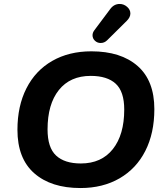

<svg xmlns="http://www.w3.org/2000/svg" viewBox="-20 -939 832 969"><path d="M68 -284Q68 -404 113.5 -493.5Q159 -583 243.5 -631.5Q328 -680 441 -680Q590 -680 674.5 -606Q759 -532 759 -388Q759 -267 713.5 -177.5Q668 -88 583.5 -39Q499 10 386 10Q238 10 153 -64.5Q68 -139 68 -284ZM607 -386Q607 -477 564 -516.5Q521 -556 438 -556Q334 -556 277 -484.5Q220 -413 220 -286Q220 -194 263 -154Q306 -114 388 -114Q492 -114 549.5 -186.5Q607 -259 607 -386ZM488 -722Q471 -722 459 -733.5Q447 -745 447 -761Q447 -774 456 -786L536 -893Q555 -919 584 -919Q605 -919 621.5 -904.5Q638 -890 638 -871Q638 -852 620 -834L521 -736Q507 -722 488 -722Z"/></svg>

Font: SN Pro Bold
Style: Bold Italic
Weight: 700
Italic angle: -9°
Designer: Tobias Whetton
Foundry: Supernotes
Version: Version 1.003